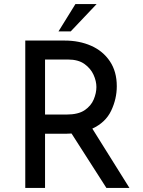

<svg xmlns="http://www.w3.org/2000/svg" viewBox="-20 -922 700 942"><path d="M297 -723Q369 -723 427 -697.5Q485 -672 519 -621.5Q553 -571 553 -499Q553 -437 525.5 -379Q498 -321 433 -291L615 0H502L331 -267Q320 -266 308 -266H201V0H104V-723ZM306 -360Q364 -360 395.5 -381.5Q427 -403 440 -434.5Q453 -466 453 -495Q453 -524 439 -555Q425 -586 394.5 -608Q364 -630 313 -630H201V-360ZM454 -902 327 -768H267L350 -902Z"/></svg>

Font: Synthetic
Style: Regular
Weight: 400
Designer: Santiago Orozco
Foundry: Typemade
Version: Version 2.000; ttfautohint (v1.8.4.7-5d5b)